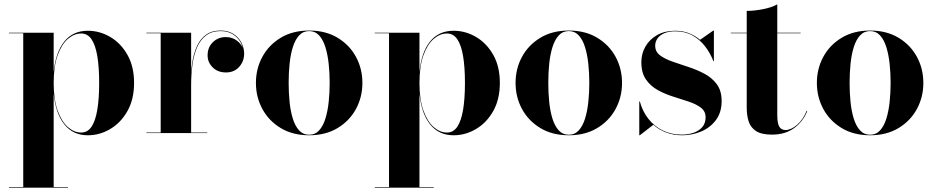

<svg xmlns="http://www.w3.org/2000/svg" viewBox="-20 -610 4288 880"><path d="M21 250V247.5H86.5V-457.5H21V-460H226V-279.5Q235 -370.5 274.8 -419.8Q314.5 -469 382.5 -469Q437 -469 485.5 -440.5Q534 -412 564.2 -358.5Q594.5 -305 594.5 -230Q594.5 -155 564.2 -101.2Q534 -47.5 485.5 -18.8Q437 10 382.5 10Q315 10 275 -39.8Q235 -89.5 226 -181V247.5H291.5V250ZM352 -2.5Q381.5 -2.5 399.5 -29.2Q417.5 -56 426 -107Q434.5 -158 434.5 -230Q434.5 -302 426 -352.8Q417.5 -403.5 399.5 -430Q381.5 -456.5 352 -456.5Q320 -456.5 291.2 -431.8Q262.5 -407 244.2 -356.8Q226 -306.5 226 -230Q226 -153.5 244.2 -103Q262.5 -52.5 291.2 -27.5Q320 -2.5 352 -2.5Z M854 -220Q854 -272 860.2 -317Q866.5 -362 881.8 -396.5Q897 -431 923.8 -450.5Q950.5 -470 991 -470Q1025.5 -470 1049.5 -454.8Q1073.5 -439.5 1086.2 -415.2Q1099 -391 1099 -364Q1099 -329 1076.2 -303.5Q1053.5 -278 1016 -278Q978 -278 954.8 -301.2Q931.5 -324.5 931.5 -356Q931.5 -393 955.5 -416.5Q979.5 -440 1014.5 -440Q1039 -440 1057.8 -429Q1076.5 -418 1087.2 -400.8Q1098 -383.5 1098 -364H1096Q1096 -390 1083.8 -413.8Q1071.5 -437.5 1048 -452.5Q1024.5 -467.5 991 -467.5Q951 -467.5 924.8 -447.8Q898.5 -428 883.5 -393.8Q868.5 -359.5 862.2 -314.8Q856 -270 856 -220ZM856 -460V-2.5H930V0H651V-2.5H716.5V-457.5H651V-460Z M1397 10Q1321.5 10 1266.8 -23Q1212 -56 1182.5 -110.5Q1153 -165 1153 -230Q1153 -295 1182.5 -349.5Q1212 -404 1266.8 -437Q1321.5 -470 1397 -470Q1472.5 -470 1527.2 -437Q1582 -404 1611.5 -349.5Q1641 -295 1641 -230Q1641 -165 1611.5 -110.5Q1582 -56 1527.2 -23Q1472.5 10 1397 10ZM1397 7.5Q1424.5 7.5 1442.8 -12.5Q1461 -32.5 1471.5 -66.5Q1482 -100.5 1486.5 -143Q1491 -185.5 1491 -230Q1491 -275 1486.5 -317.2Q1482 -359.5 1471.5 -393.5Q1461 -427.5 1442.8 -447.5Q1424.5 -467.5 1397 -467.5Q1369 -467.5 1350.8 -447.5Q1332.5 -427.5 1322 -393.5Q1311.5 -359.5 1307.2 -317.2Q1303 -275 1303 -230Q1303 -185.5 1307.2 -143Q1311.5 -100.5 1322 -66.5Q1332.5 -32.5 1350.8 -12.5Q1369 7.5 1397 7.5Z M1697.5 250V247.5H1763V-457.5H1697.5V-460H1902.5V-279.5Q1911.5 -370.5 1951.2 -419.8Q1991 -469 2059 -469Q2113.5 -469 2162 -440.5Q2210.5 -412 2240.8 -358.5Q2271 -305 2271 -230Q2271 -155 2240.8 -101.2Q2210.5 -47.5 2162 -18.8Q2113.5 10 2059 10Q1991.5 10 1951.5 -39.8Q1911.5 -89.5 1902.5 -181V247.5H1968V250ZM2028.5 -2.5Q2058 -2.5 2076 -29.2Q2094 -56 2102.5 -107Q2111 -158 2111 -230Q2111 -302 2102.5 -352.8Q2094 -403.5 2076 -430Q2058 -456.5 2028.5 -456.5Q1996.5 -456.5 1967.8 -431.8Q1939 -407 1920.8 -356.8Q1902.5 -306.5 1902.5 -230Q1902.5 -153.5 1920.8 -103Q1939 -52.5 1967.8 -27.5Q1996.5 -2.5 2028.5 -2.5Z M2587 10Q2511.5 10 2456.8 -23Q2402 -56 2372.5 -110.5Q2343 -165 2343 -230Q2343 -295 2372.5 -349.5Q2402 -404 2456.8 -437Q2511.5 -470 2587 -470Q2662.5 -470 2717.2 -437Q2772 -404 2801.5 -349.5Q2831 -295 2831 -230Q2831 -165 2801.5 -110.5Q2772 -56 2717.2 -23Q2662.5 10 2587 10ZM2587 7.5Q2614.5 7.5 2632.8 -12.5Q2651 -32.5 2661.5 -66.5Q2672 -100.5 2676.5 -143Q2681 -185.5 2681 -230Q2681 -275 2676.5 -317.2Q2672 -359.5 2661.5 -393.5Q2651 -427.5 2632.8 -447.5Q2614.5 -467.5 2587 -467.5Q2559 -467.5 2540.8 -447.5Q2522.5 -427.5 2512 -393.5Q2501.5 -359.5 2497.2 -317.2Q2493 -275 2493 -230Q2493 -185.5 2497.2 -143Q2501.5 -100.5 2512 -66.5Q2522.5 -32.5 2540.8 -12.5Q2559 7.5 2587 7.5Z M2910 10V-145H2912.5Q2925 -99 2952.2 -64.8Q2979.5 -30.5 3018.2 -11.8Q3057 7 3104 7Q3136 7 3161 -2.2Q3186 -11.5 3200 -29Q3214 -46.5 3214 -72Q3214 -100 3192.8 -116.2Q3171.5 -132.5 3138 -143.8Q3104.5 -155 3066.8 -166.8Q3029 -178.5 2995.5 -196.8Q2962 -215 2940.8 -245.5Q2919.5 -276 2919.5 -325Q2919.5 -364.5 2938.5 -397.2Q2957.5 -430 2992.2 -449.5Q3027 -469 3074.5 -469Q3110 -469 3138.5 -457.5Q3167 -446 3188.5 -427.5L3249.5 -470H3252V-330H3249.5Q3236 -365.5 3212.5 -396.5Q3189 -427.5 3154.8 -447Q3120.5 -466.5 3075 -466.5Q3046 -466.5 3025.5 -458Q3005 -449.5 2994 -434.5Q2983 -419.5 2983 -400.5Q2983 -373 3005 -356.5Q3027 -340 3061.8 -327.8Q3096.5 -315.5 3135.2 -303Q3174 -290.5 3208.8 -272Q3243.5 -253.5 3265.5 -223.8Q3287.5 -194 3287.5 -147Q3287.5 -95 3261.5 -60Q3235.5 -25 3194 -7.5Q3152.5 10 3106.5 10Q3067 10 3033.8 -2.5Q3000.5 -15 2974.5 -38L2912.5 10Z M3518.5 7Q3470 7 3445.2 -9.2Q3420.5 -25.5 3411.5 -53.2Q3402.5 -81 3402.5 -116V-560Q3436.5 -560 3476.5 -567.8Q3516.5 -575.5 3542.5 -590V-83Q3542.5 -45.5 3551.5 -29.8Q3560.5 -14 3580.5 -14Q3605 -14 3632.8 -37.5Q3660.5 -61 3677 -102L3680 -101.5Q3661.5 -54 3620.5 -23.5Q3579.5 7 3518.5 7ZM3329.5 -457.5V-460H3649.5V-457.5Z M3968 10Q3892.5 10 3837.8 -23Q3783 -56 3753.5 -110.5Q3724 -165 3724 -230Q3724 -295 3753.5 -349.5Q3783 -404 3837.8 -437Q3892.5 -470 3968 -470Q4043.5 -470 4098.2 -437Q4153 -404 4182.5 -349.5Q4212 -295 4212 -230Q4212 -165 4182.5 -110.5Q4153 -56 4098.2 -23Q4043.5 10 3968 10ZM3968 7.5Q3995.5 7.5 4013.8 -12.5Q4032 -32.5 4042.5 -66.5Q4053 -100.5 4057.5 -143Q4062 -185.5 4062 -230Q4062 -275 4057.5 -317.2Q4053 -359.5 4042.5 -393.5Q4032 -427.5 4013.8 -447.5Q3995.5 -467.5 3968 -467.5Q3940 -467.5 3921.8 -447.5Q3903.5 -427.5 3893 -393.5Q3882.5 -359.5 3878.2 -317.2Q3874 -275 3874 -230Q3874 -185.5 3878.2 -143Q3882.5 -100.5 3893 -66.5Q3903.5 -32.5 3921.8 -12.5Q3940 7.5 3968 7.5Z"/></svg>

Font: Bodoni Moda 72pt
Style: Bold
Weight: 700
Designer: Owen Earl
Foundry: indestructible type
Version: Version 2.004